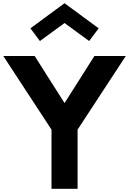

<svg xmlns="http://www.w3.org/2000/svg" viewBox="-22 -1173 801 1193"><path d="M379 -1030 532 -918 591 -997 379 -1153 167 -997 226 -918ZM460 0V-367.5L759.5 -825H564.5L379 -532.5L193.5 -825H-1.5L298 -367.5V0Z"/></svg>

Font: Spartan
Style: Bold
Weight: 700
Designer: Matt Bailey, Mirko Velimirovic
Foundry: Matt Bailey
Version: Version 1.003